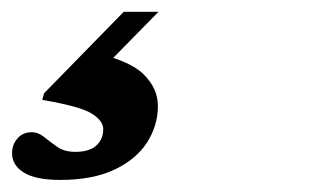

<svg xmlns="http://www.w3.org/2000/svg" viewBox="-26 -44 546 318"><path d="M73.5 254Q33.5 254 13.8 242Q-6 230 -6 209.5Q-6 195.5 3 185.2Q12 175 26.5 175Q37.5 175 47.2 183Q57 191 68.8 199.2Q80.5 207.5 99 207.5Q122 207.5 133.5 197Q145 186.5 145 170Q145 156 125.8 144Q106.5 132 44 121.5L47 110.5L179 -24.5H236.5L108 106.5L123.5 42Q187 55 211.2 78.5Q235.5 102 235.5 131.5Q235.5 164 217.5 192Q199.5 220 163.5 237Q127.5 254 73.5 254Z"/></svg>

Font: Newsreader ExtraBold
Style: Italic
Weight: 800
Italic angle: -17°
Designer: Hugues Gentile
Foundry: Production Type
Version: Version 1.003